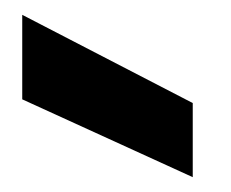

<svg xmlns="http://www.w3.org/2000/svg" viewBox="-20 -832 311 259"><path d="M10 -812C10 -812 10 -698 10 -698C10 -698 240 -593 240 -593C240 -593 240 -693 240 -693C240 -693 10 -812 10 -812Z"/></svg>

Font: Girnar Poppins
Style: SemiBold
Weight: 500
Designer: Ninad Kale (Devanagari), Jonny Pinhorn (Latin)
Foundry: Indian Type Foundry
Version: ""